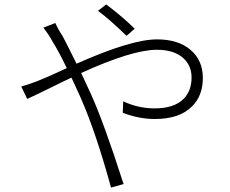

<svg xmlns="http://www.w3.org/2000/svg" viewBox="-20 -809 1040 868"><path d="M423 -760 460 -789Q536 -732 589 -679L552 -647Q475 -722 423 -760ZM76 -418Q107 -426 148 -442Q192 -459 282 -501Q246 -576 217 -622Q203 -649 176 -684L230 -705Q243 -676 263 -646Q287 -600 326 -521Q573 -631 690 -631Q786 -631 841.5 -583.5Q897 -536 897 -457Q897 -375 847 -327Q791 -271 680 -271Q609 -271 535 -299L537 -351Q605 -319 679 -319Q768 -319 811 -363Q846 -399 846 -459Q846 -512 809 -546Q767 -584 689 -584Q578 -584 347 -479Q377 -415 391 -384Q449 -256 536 15Q538 20 539 23L482 39Q413 -212 346 -364Q343 -370 339 -380Q315 -433 303 -458Q270 -443 210 -413Q131 -374 103 -362Z"/></svg>

Font: Source Han Sans Light
Style: Regular
Weight: 300
Designer: Ryoko NISHIZUKA Ë•øÂ°öÊ∂ºÂ≠ê (kana & ideographs); Paul D. Hunt (Latin, Greek & Cyrillic); Wenlong ZHANG Âº†ÊñáÈæô (bopom
Foundry: Adobe Systems Incorporated
Version: Version 1.004;PS 1.004;hotconv 1.0.82;makeotf.lib2.5.63406; 